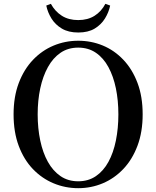

<svg xmlns="http://www.w3.org/2000/svg" viewBox="-20 -966 817 1004"><path d="M222 -937 246 -946Q268 -906 303.5 -883.5Q339 -861 389 -861Q439 -861 474.5 -883.5Q510 -906 531 -946L556 -937Q549 -902 529 -869.5Q509 -837 475 -816.5Q441 -796 389 -796Q338 -796 303.5 -816.5Q269 -837 249 -869.5Q229 -902 222 -937ZM389 18Q321 18 260 -7.5Q199 -33 152 -82Q105 -131 78 -203Q51 -275 51 -368Q51 -460 78 -531.5Q105 -603 152 -652.5Q199 -702 260 -727.5Q321 -753 389 -753Q457 -753 517.5 -728Q578 -703 625 -653.5Q672 -604 699 -532.5Q726 -461 726 -368Q726 -276 699 -204Q672 -132 625 -82.5Q578 -33 517.5 -7.5Q457 18 389 18ZM389 -18Q442 -18 481.5 -45Q521 -72 547 -119.5Q573 -167 586 -231Q599 -295 599 -368Q599 -441 586 -504Q573 -567 547 -615Q521 -663 481.5 -690Q442 -717 389 -717Q336 -717 296.5 -690Q257 -663 230.5 -615Q204 -567 190.5 -504Q177 -441 177 -368Q177 -295 190.5 -231Q204 -167 230.5 -119.5Q257 -72 296.5 -45Q336 -18 389 -18Z"/></svg>

Font: Noto Serif KR SemiBold
Style: Regular
Weight: 600
Designer: Ryoko NISHIZUKA 西塚涼子 (kana & ideographs); Frank Grießhammer (Latin, Greek & Cyrillic); Wenlong ZHANG 张文龙 (bopomofo); San
Foundry: Adobe
Version: Version 2.003-H1;hotconv 1.1.1;makeotfexe 2.6.0